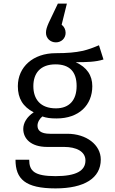

<svg xmlns="http://www.w3.org/2000/svg" viewBox="-20 -833 640 1065"><path d="M290 -598C320 -598 344 -620 344 -651C344 -669 336 -685 322 -696L351 -813H301L250 -706C240 -683 235 -668 235 -651C235 -621 259 -598 290 -598ZM529 -582C467 -556 421 -538 289 -538C164 -538 79 -462 79 -355C79 -287 107 -241 167 -210C129 -185 109 -151 109 -118C109 -65 150 -18 242 -18H336C403 -18 454 7 454 57C454 114 403 144 288 144C170 144 142 115 142 53H66C66 160 120 212 288 212C448 212 539 155 539 52C539 -30 459 -91 353 -91H258C204 -91 188 -111 188 -136C188 -155 200 -175 215 -187C238 -179 259 -176 294 -176C419 -176 492 -251 492 -355C492 -415 462 -460 400 -488C459 -488 510 -489 554 -503ZM288 -476C366 -476 405 -435 405 -356C405 -278 365 -232 290 -232C204 -232 165 -283 165 -355C165 -426 203 -476 288 -476Z"/></svg>

Font: FiraMono Nerd Font
Style: Regular
Weight: 400
Designer: Carrois Corporate & Edenspiekermann AG
Foundry: Carrois Corporate GbR & Edenspiekermann AG
Version: Version 003.206;Nerd Fonts 3.3.0